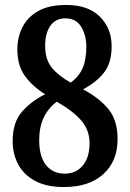

<svg xmlns="http://www.w3.org/2000/svg" viewBox="-20 -744 524 774"><path d="M238 10Q167 10 121 -15Q75 -40 53 -82Q31 -124 31 -175Q31 -251 69 -294Q107 -337 162 -364Q112 -395 81 -437Q50 -479 50 -545Q50 -594 70.5 -634.5Q91 -675 134 -699.5Q177 -724 247 -724Q336 -724 383 -676.5Q430 -629 430 -558Q430 -490 399 -451Q368 -412 315 -384Q383 -347 418.5 -302.5Q454 -258 454 -183Q454 -94 396.5 -42Q339 10 238 10ZM265 -411Q298 -435 313 -469Q328 -503 328 -556Q328 -601 307.5 -635.5Q287 -670 244 -670Q204 -670 183 -640Q162 -610 162 -560Q162 -504 189 -471Q216 -438 265 -411ZM241 -44Q286 -44 313.5 -76.5Q341 -109 341 -167Q341 -218 309 -256.5Q277 -295 209 -334Q175 -309 156.5 -270.5Q138 -232 138 -179Q138 -113 165.5 -78.5Q193 -44 241 -44Z"/></svg>

Font: Noto Serif Khmer Condensed SemiBold
Style: Regular
Weight: 600
Width: 3
Designer: Danh Hong and the Monotype Design Team
Foundry: Monotype Imaging Inc.
Version: Version 2.004; ttfautohint (v1.8.4.7-5d5b)